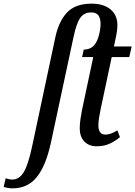

<svg xmlns="http://www.w3.org/2000/svg" viewBox="-141 -790 740 1050"><path d="M-73 240Q-85 240 -99.5 237.5Q-114 235 -121 232L-110 185Q-104 187 -93.5 189.5Q-83 192 -74 192Q-35 192 -10.5 150.5Q14 109 35 9L161 -583Q179 -671 224.5 -720.5Q270 -770 360 -770Q426 -770 463.5 -738.5Q501 -707 501 -653Q501 -624 492 -583L482 -536H579L566 -478H470L410 -196Q404 -168 400.5 -144.5Q397 -121 397 -105Q397 -54 435 -54Q452 -54 469.5 -61Q487 -68 501 -77L515 -40Q489 -18 458 -4Q427 10 388 10Q345 10 320 -16.5Q295 -43 295 -89Q295 -113 299.5 -141.5Q304 -170 308 -191L369 -478H308L317 -519Q355 -519 376 -545Q392 -565 400.5 -599Q409 -633 409 -659Q409 -689 397.5 -705.5Q386 -722 357 -722Q319 -722 298 -692.5Q277 -663 261 -587L137 -8Q110 116 60.5 178Q11 240 -73 240Z"/></svg>

Font: Noto Serif ExtraCondensed Medium
Style: Italic
Weight: 500
Width: 2
Italic angle: -12°
Designer: Monotype Design Team
Foundry: Monotype Imaging Inc.
Version: Version 2.013; ttfautohint (v1.8.4.7-5d5b)